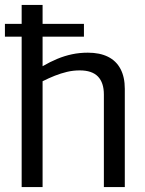

<svg xmlns="http://www.w3.org/2000/svg" viewBox="-26 -760 589 780"><path d="M-6 -611V-663H315V-611ZM62 0V-740H147V-491Q178 -509 207 -521Q236 -533 266.5 -539.5Q297 -546 331 -546Q379 -546 412.5 -529.5Q446 -513 463.5 -480Q481 -447 481 -399V0H396V-376Q396 -424 372 -449Q348 -474 298 -474Q271 -474 246 -468Q221 -462 197 -452.5Q173 -443 147 -430V0Z"/></svg>

Font: Georama ExtraCondensed Thin
Style: Regular
Weight: 400
Version: Version 1.001